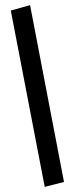

<svg xmlns="http://www.w3.org/2000/svg" viewBox="-20 -685 290 747"><path d="M154 42 22 -644 97 -665 229 23Z"/></svg>

Font: Inconsolata UltraCondensed ExtraBold
Style: Regular
Weight: 800
Width: 1
Monospace: yes
Designer: Raph Levien, Cyreal, Brenton Simpson
Foundry: Raph Levien, Cyreal, Google
Version: Version 3.001; ttfautohint (v1.8.2.53-6de2)